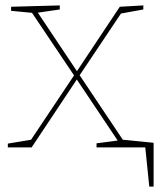

<svg xmlns="http://www.w3.org/2000/svg" viewBox="-20 -545 593 710"><path d="M9 0V-14L100 -29L90 -21L257 -271L262 -278L423 -520L510 -525V-510L422 -494L432 -502L272 -263L268 -257L97 0ZM337 0V-15L421 -26L418 -21L260 -257L94 -504L104 -497L21 -505V-520L201 -525V-510L112 -497L116 -504L271 -272L439 -21L429 -26L520 -15V0ZM418 -30 548 -17V145H532L517 -2L435 0Z"/></svg>

Font: Bitter Thin
Style: Regular
Weight: 100
Designer: Sol Matas, and Bitter project Authors
Foundry: Sol Matas
Version: Version 2.002